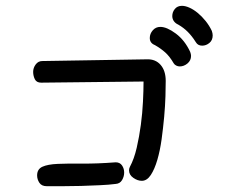

<svg xmlns="http://www.w3.org/2000/svg" viewBox="-20 -687 845 659"><path d="M125 -477.5 484.4 -483.4Q513.7 -484.4 531.2 -464.4Q548.8 -444.3 548.8 -409.2Q548.8 -389.6 547.9 -356.9Q546.9 -324.2 543.5 -286.1Q540 -248 534.7 -209Q529.3 -169.9 520 -138.2Q510.7 -106.4 497.6 -86.4Q484.4 -66.4 466.8 -66.4Q452.1 -66.4 437.5 -76.7Q422.9 -86.9 422.9 -102.5Q422.9 -108.4 425.8 -114.3Q440.4 -141.6 449.2 -179.7Q458 -217.8 463.4 -258.3Q468.8 -298.8 470.7 -337.9Q472.7 -377 472.7 -407.2L121.1 -403.3Q105.5 -403.3 99.6 -415Q93.8 -426.8 93.8 -440.4Q93.8 -454.1 102.5 -465.8Q111.3 -477.5 125 -477.5ZM140.6 -47.9Q123 -47.9 115.2 -59.6Q107.4 -71.3 107.4 -85Q107.4 -106.4 125.5 -114.7Q143.6 -123 178.2 -124.5Q212.9 -126 263.2 -125.5Q313.5 -125 377 -129.9Q391.6 -129.9 398.9 -119.1Q406.2 -108.4 406.2 -94.7Q406.2 -81.1 398.9 -68.8Q391.6 -56.6 377 -55.7Q354.5 -52.7 322.8 -51.3Q291 -49.8 257.8 -48.8Q224.6 -47.9 193.4 -47.9Q162.1 -47.9 140.6 -47.9ZM511.7 -532.2Q494.1 -539.1 494.1 -556.6Q494.1 -571.3 504.4 -583Q514.6 -594.7 530.3 -594.7Q552.7 -594.7 583.5 -571.8Q614.3 -548.8 632.8 -508.8Q635.7 -501 635.7 -495.1Q635.7 -479.5 623.5 -469.2Q611.3 -459 596.7 -459Q590.8 -459 585 -461.9Q579.1 -464.8 576.2 -469.7Q562.5 -493.2 547.4 -506.8Q532.2 -520.5 511.7 -532.2ZM591.8 -602.5Q581.1 -607.4 576.2 -615.2Q571.3 -623 571.3 -631.8Q571.3 -645.5 580.1 -656.2Q588.9 -667 604.5 -667Q616.2 -667 630.4 -660.6Q644.5 -654.3 658.7 -642.6Q672.9 -630.9 685.5 -615.2Q698.2 -599.6 707 -581.1Q710 -572.3 710 -565.4Q710 -548.8 698.7 -539.6Q687.5 -530.3 673.8 -530.3Q659.2 -530.3 652.3 -542Q638.7 -563.5 624.5 -577.6Q610.4 -591.8 591.8 -602.5Z"/></svg>

Font: Gamja Flower
Style: Regular
Weight: 400
Designer: YoonDesign Inc.
Foundry: YoonDesign Inc.
Version: Version 3.00;build 20171102